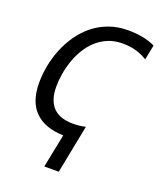

<svg xmlns="http://www.w3.org/2000/svg" viewBox="-153 -742 866 1037"><g transform="rotate(20 279.5 -223.0)"><path d="M311 200.2H228L266.6 7.3Q160.6 4.9 103.8 -50.8Q46.9 -106.4 46.9 -215.8Q46.9 -262.7 56.2 -312.7Q65.4 -362.8 84.7 -410.6Q104 -458.5 133.3 -501.2Q162.6 -543.9 202.1 -576.2Q241.7 -608.4 292 -627.2Q342.3 -646 403.8 -646Q448.2 -646 487.5 -638.4Q526.9 -630.9 559.1 -615.2L542 -529.8Q511.2 -548.8 477.1 -558.8Q442.9 -568.8 398.9 -568.8Q353 -568.8 315.9 -553.2Q278.8 -537.6 250.2 -511.5Q221.7 -485.4 200.9 -450.9Q180.2 -416.5 167 -378.7Q153.8 -340.8 147.5 -302Q141.1 -263.2 141.1 -228Q141.1 -69.8 293.9 -69.8Q312.5 -69.8 330.3 -71.8Q348.1 -73.7 365.7 -77.6Z"/></g></svg>

Font: Code New Roman
Style: Italic
Weight: 400
Italic angle: -11°
Monospace: yes
Designer: Sam Radian
Foundry: Code New Roman
Version: Version 1.508 October 19, 2014